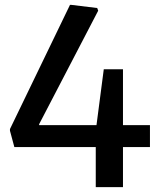

<svg xmlns="http://www.w3.org/2000/svg" viewBox="-20 -770 664 790"><path d="M21 -232V-239L268 -750H273L380 -737L384 -726L141 -259V-255H377L407 -485H486V-255H597V-165H486V0H374V-165H39Z"/></svg>

Font: EncodeSans
Style: Medium
Weight: 500
Designer: Pablo Impallari, Andres Torresi
Foundry: Pablo Impallari, Andres Torresi
Version: Version 1.000; ttfautohint (v1.4.1)